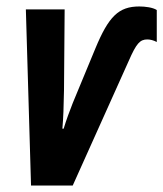

<svg xmlns="http://www.w3.org/2000/svg" viewBox="-20 -574 505 594"><path d="M76 0H205L378 -385C402 -440 413 -452 436 -452C445 -452 456 -449 465 -444V-543C453 -551 429 -554 411 -554C347 -554 316 -523 275 -424L205 -255C196 -232 185 -203 177 -176H173C176 -210 177 -242 178 -295L180 -545H60Z"/></svg>

Font: Noto Sans ExtraCondensed
Style: Bold Italic
Weight: 700
Width: 2
Italic angle: -12°
Designer: Monotype Design Team
Foundry: Monotype Imaging Inc.
Version: Version 2.013